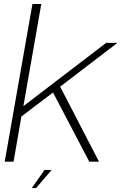

<svg xmlns="http://www.w3.org/2000/svg" viewBox="-20 -805 624 956"><path d="M3.5 0H47.5L86.5 -225L244 -344.5L424.5 0H473L279.5 -373.5L564.5 -591.5H508.5L96.5 -276.5L185.5 -785H141.5ZM138 131.5H159.5L237.5 41H202Z"/></svg>

Font: Anybody SemiExpanded ExtraLight
Style: Italic
Weight: 250
Width: 6
Italic angle: -10°
Version: Version 1.113;gftools[0.9.25]